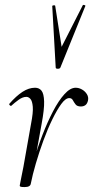

<svg xmlns="http://www.w3.org/2000/svg" viewBox="-20 -751 378 779"><path d="M105 -6 95 -7Q103 -50 118 -102Q133 -154 153 -205.5Q173 -257 195.5 -300Q218 -343 241.5 -369Q265 -395 287 -395Q300 -395 312.5 -388Q325 -381 332.5 -369Q340 -357 337 -343Q334 -330 326.5 -324.5Q319 -319 308 -319Q293 -319 286.5 -327.5Q280 -336 275.5 -344.5Q271 -353 261 -353Q246 -353 228.5 -329Q211 -305 192 -266Q173 -227 156 -180.5Q139 -134 125.5 -88Q112 -42 105 -6ZM80 8Q67 8 63.5 6.5Q60 5 60 2Q60 -1 65.5 -26.5Q71 -52 75 -74L106 -249Q115 -295 113 -318Q111 -341 103.5 -349.5Q96 -358 87 -358Q72 -358 55.5 -346Q39 -334 26 -322Q24 -320 20 -323.5Q16 -327 18 -330Q46 -362 71.5 -378.5Q97 -395 122 -395Q139 -395 148.5 -383Q158 -371 159 -339.5Q160 -308 149 -249L105 -6Q103 8 80 8ZM206 -477 192 -726Q192 -729 198 -729.5Q204 -730 204 -727L230 -561L316 -730Q317 -732 322.5 -730.5Q328 -729 326 -726L225 -477Q223 -472 214.5 -472Q206 -472 206 -477Z"/></svg>

Font: Cormorant Light Light
Style: Italic
Weight: 300
Italic angle: -10°
Version: Version 4.000